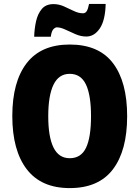

<svg xmlns="http://www.w3.org/2000/svg" viewBox="-20 -953 714 983"><path d="M631 -358Q631 -182 558 -86Q485 10 337 10Q191 10 117 -86.5Q43 -183 43 -359Q43 -534 116.5 -629.5Q190 -725 337 -725Q486 -725 558.5 -629.5Q631 -534 631 -358ZM227 -358Q227 -252 254 -197.5Q281 -143 337 -143Q395 -143 420.5 -196.5Q446 -250 446 -358Q446 -466 420 -520.5Q394 -575 337 -575Q281 -575 254 -519.5Q227 -464 227 -358ZM155 -765Q156 -805 164.5 -843.5Q173 -882 194 -907Q215 -932 254 -932Q281 -932 307 -920.5Q333 -909 357.5 -897Q382 -885 405 -885Q417 -885 424 -896Q431 -907 436 -933H521Q519 -849 491 -807.5Q463 -766 422 -766Q394 -766 366.5 -778Q339 -790 314.5 -801.5Q290 -813 271 -813Q263 -813 253.5 -803.5Q244 -794 240 -765Z"/></svg>

Font: Noto Sans Gujarati Condensed Black
Style: Regular
Weight: 900
Width: 3
Designer: Jelle Bosma - Monotype Design Team, Universal Thirst
Foundry: Monotype Imaging Inc.
Version: Version 2.106; ttfautohint (v1.8.4.7-5d5b)